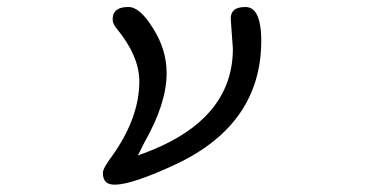

<svg xmlns="http://www.w3.org/2000/svg" viewBox="-20 -500 1040 535"><path d="M266.6 -18.6Q266.6 -1.5 274.7 6.6Q282.7 14.6 299.8 14.6Q348.1 14.6 472.7 -43.5Q708 -155.8 708 -386.7Q708 -418.9 702.6 -440.2Q697.3 -461.4 687.7 -470.9Q678.2 -480.5 664.1 -480.5Q640.6 -480.5 630.9 -470.7Q623 -462.9 623 -448.2L624 -432.1L628.9 -364.3Q628.9 -252.4 550.8 -174.3Q489.3 -112.8 380.4 -72.8L364.3 -66.9L382.8 -104Q444.3 -211.9 444.3 -295.9Q444.3 -362.3 406.2 -421.4Q370.1 -480.5 337.9 -480.5Q303.7 -480.5 295.9 -460Q293.9 -453.6 293.9 -446.8Q293.9 -439.9 296.6 -433.6Q299.3 -427.2 305.2 -420.4Q368.2 -343.3 368.2 -273.4Q368.2 -166.5 284.7 -54.7Q274.4 -40 270.5 -31.5Q266.6 -22.9 266.6 -18.6Z"/></svg>

Font: YuPearl-Light
Style: Light
Weight: 300
Designer: Max Yao
Foundry: Max-Everyday
Version: Version 1.011; ttfautohint (v1.8.3)